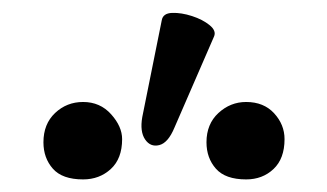

<svg xmlns="http://www.w3.org/2000/svg" viewBox="-20 -763 520 305"><path d="M112 -478Q79 -478 64 -495Q49 -512 49 -537Q49 -566 67.5 -583.5Q86 -601 112 -601Q139 -601 156.5 -581.5Q174 -562 174 -542Q174 -511 156 -494.5Q138 -478 112 -478ZM371 -478Q338 -478 323 -495Q308 -512 308 -537Q308 -566 327 -583.5Q346 -601 371 -601Q399 -601 415.5 -583Q432 -565 432 -542Q432 -511 414.5 -494.5Q397 -478 371 -478ZM257 -560Q247 -536 233 -532.5Q219 -529 210.5 -541.5Q202 -554 206 -577L237 -731Q239 -742 253.5 -742.5Q268 -743 285 -737.5Q302 -732 313 -723Q324 -714 320 -705Z"/></svg>

Font: Junicode VF
Style: Regular
Weight: 400
Designer: Peter S. Baker
Version: Version 2.213